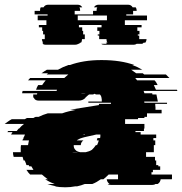

<svg xmlns="http://www.w3.org/2000/svg" viewBox="-74 -785 773 815"><path d="M569 -54V-44H656V-27Q656 -25 655 -24H608Q606 -10 595 -4H586Q581 0 572 0H397Q388 0 383 -4H391Q381 -11 379 -24H427V-44H387Q382 -39 376.5 -34Q371 -29 365 -24H354Q336 -11 318 -4H286Q279 -1 270.5 1.5Q262 4 253 6H245Q235 8 224.5 9Q214 10 203 10Q191 10 179.5 9Q168 8 157 6H165Q155 4 145.5 1.5Q136 -1 127 -4H158Q136 -12 118 -24H129Q122 -29 116 -34Q110 -39 104 -44H54L45 -54Q44 -56 42 -59Q40 -62 38 -64H68Q66 -68 63.5 -71.5Q61 -75 59 -79H50Q50 -80 48 -84H39L36 -89H37L31 -104H26Q25 -108 24 -111.5Q23 -115 22 -119H-16Q-19 -130 -19 -139H14V-149Q14 -154 14 -159.5Q14 -165 15 -169H45Q46 -174 47 -179.5Q48 -185 49 -189H21L23 -194H24L26 -199H25Q27 -203 29 -206.5Q31 -210 32 -214H-27L-21 -224H-43Q-40 -227 -39 -229H-3Q-1 -231 1 -234Q3 -237 5 -239H7Q17 -251 28 -259H-54Q-47 -264 -39.5 -269.5Q-32 -275 -24 -279H31L40 -284H68Q70 -286 73 -287Q76 -288 78 -289H90Q108 -298 129 -304H190Q204 -309 218.5 -312.5Q233 -316 249 -319H224L240 -322L346 -339V-344H397V-349H301V-354H358Q358 -359 358 -362.5Q358 -366 357 -369Q356 -378 350 -384H333Q332 -385 328 -387L321 -384H304Q300 -381 296 -377.5Q292 -374 287 -369H288Q277 -358 260 -358H90Q75 -358 70 -369H69Q66 -374 67 -380V-384H83Q84 -386 84 -389H20Q20 -393 22 -399H166Q166 -400 168 -404H79Q82 -414 88 -424H105Q108 -429 112 -434Q116 -439 120 -444H45L54 -454H199Q203 -458 207.5 -461.5Q212 -465 216 -469H124L130 -474H102Q107 -478 113 -481.5Q119 -485 125 -489H172Q193 -501 216 -509H223Q250 -519 283.5 -524.5Q317 -530 357 -530Q439 -530 496 -509H488Q499 -505 509.5 -500Q520 -495 530 -489H483L504 -474H532L538 -469H630L645 -454H500Q502 -452 504 -449Q506 -446 508 -444H582Q586 -440 589.5 -434.5Q593 -429 595 -424H579L588 -404H677Q679 -400 679 -399H535Q537 -397 537.5 -394Q538 -391 539 -389H572Q572 -388 572.5 -387Q573 -386 573 -384H590L596 -354H538Q538 -353 538.5 -352Q539 -351 539 -349H635V-344H585V-339Q586 -334 586 -329Q586 -324 586 -319H612V-304H550V-289H539V-284H512V-279H457V-259H539V-239H537V-229H501V-224H523V-214H589V-199H577V-189H585V-169H579V-139H546V-119H584V-104H589V-84H598V-79H606V-64H575V-54ZM279 -390Q272 -390 269 -389H290Q287 -390 279 -390ZM286 -216 277 -214H286ZM252 -189H280Q269 -181 269 -169H239V-166Q239 -156 246 -149Q251 -142 266 -139H290Q305 -142 316 -149Q325 -157 333 -169H338Q340 -174 342 -178.5Q344 -183 345 -189H337Q337 -191 337.5 -192Q338 -193 338 -194H339V-199H351Q352 -203 352 -206.5Q352 -210 352 -214H335L286 -203Q282 -202 278.5 -201Q275 -200 272 -199Q269 -198 266 -197Q263 -196 261 -194H260Q258 -193 256 -192Q254 -191 252 -189ZM257 -139H232Q236 -138 244 -138Q247 -138 250.5 -138Q254 -138 257 -139ZM550 -699H456V-679H527V-669H509V-654H518V-639H511V-634H517V-619H548V-618Q548 -611 543 -604H536Q532 -600 530 -599H506Q501 -595 493 -595H369Q360 -595 356 -599H380Q377 -601 375 -604H382Q378 -609 378 -618V-619H347V-634H341V-639H348V-654H339V-669H357V-679H261V-669H275V-654H279V-639H286V-619H274V-618Q274 -609 270 -604H266Q265 -603 264 -601.5Q263 -600 261 -599H258Q253 -595 244 -595H120Q112 -595 107 -599H110Q107 -601 105 -604H109Q104 -611 104 -618V-619H116V-639H109V-654H105V-669H91V-679H123V-699H86V-719H128V-724H73V-739H96V-742Q96 -750 99 -754H111Q117 -765 131 -765H255Q269 -765 275 -754H263Q266 -750 266 -742V-739H243V-724H321V-739H336V-742Q336 -750 339 -754H325Q331 -765 345 -765H469Q483 -765 489 -754H502Q506 -748 506 -742V-739H491V-724H462V-719H550ZM380 -699V-719H256V-699Z"/></svg>

Font: Rubik Glitch
Style: Regular
Weight: 400
Designer: Hubert and Fischer, NaN
Foundry: Hubert and Fischer, NaN
Version: Version 2.200